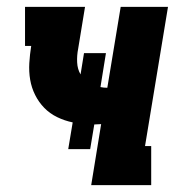

<svg xmlns="http://www.w3.org/2000/svg" viewBox="-20 -540 540 560"><path d="M246 0 275 -178Q270 -178 265 -177.5Q260 -177 255 -177L243 -105H179L192 -183Q168 -188 146.5 -198.5Q125 -209 109 -225.5Q93 -242 82.5 -263Q72 -284 68 -307.5Q64 -331 65.5 -356Q67 -381 71 -406H53V-520H228L208 -398Q204 -378 205 -358Q206 -338 215 -323L225 -385H289L273 -286Q278 -285 283 -284.5Q288 -284 293 -284L332 -520H470L403 -114H421V0Z"/></svg>

Font: Iosevka Curly Slab Heavy
Style: Italic
Weight: 900
Italic angle: -9°
Monospace: yes
Designer: Belleve Invis
Foundry: Belleve Invis
Version: Version 22.1.2; ttfautohint (v1.8.4)